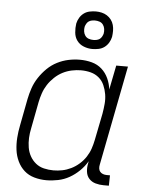

<svg xmlns="http://www.w3.org/2000/svg" viewBox="-54 -809 659 865"><g transform="rotate(5 275.0 -376.5)"><path d="M188 12Q160 12 133.5 4.5Q107 -3 88 -20Q69 -37 57.5 -61Q46 -85 42.5 -112Q39 -139 41 -167.5Q43 -196 49 -225L72 -345Q77 -370 85.5 -395Q94 -420 109.5 -443.5Q125 -467 145 -486.5Q165 -506 189.5 -518.5Q214 -531 240 -536.5Q266 -542 292 -542Q320 -542 346 -535Q372 -528 391 -511Q410 -494 421 -470Q432 -446 435 -420L457 -530H510L422 -79Q420 -70 421 -61.5Q422 -53 427 -47Q432 -41 440 -38Q448 -35 457 -35H472L471 12H447Q428 12 410.5 7Q393 2 381.5 -10.5Q370 -23 367.5 -41.5Q365 -60 369 -79L371 -90Q357 -66 336.5 -46Q316 -26 292 -12.5Q268 1 241 6.5Q214 12 188 12ZM216 -35Q236 -35 256 -39Q276 -43 295.5 -52.5Q315 -62 332 -77Q349 -92 361 -110.5Q373 -129 379.5 -148.5Q386 -168 390 -188L414 -308Q418 -331 420 -353.5Q422 -376 418.5 -397Q415 -418 406.5 -437.5Q398 -457 382 -470.5Q366 -484 345 -489.5Q324 -495 301 -495Q281 -495 259.5 -490.5Q238 -486 218.5 -476Q199 -466 182 -450Q165 -434 153 -415.5Q141 -397 134 -376.5Q127 -356 123 -336L100 -216Q95 -193 94 -171Q93 -149 96.5 -128Q100 -107 110 -89Q120 -71 136 -58Q152 -45 173 -40Q194 -35 216 -35ZM343 -595Q323 -595 304 -602.5Q285 -610 273.5 -625.5Q262 -641 260 -662Q258 -683 261 -703Q264 -717 271.5 -729.5Q279 -742 290.5 -750.5Q302 -759 316.5 -762Q331 -765 345 -765Q358 -765 371 -762Q384 -759 395 -752Q406 -745 414 -734.5Q422 -724 425.5 -711Q429 -698 429 -684.5Q429 -671 427 -657Q424 -643 416.5 -630.5Q409 -618 397.5 -609.5Q386 -601 371.5 -598Q357 -595 343 -595ZM344 -636Q351 -636 358.5 -637.5Q366 -639 372 -643Q378 -647 382 -654Q386 -661 388 -668Q390 -679 388.5 -689.5Q387 -700 381 -708.5Q375 -717 365 -720.5Q355 -724 344 -724Q337 -724 329.5 -722.5Q322 -721 316 -717Q310 -713 306 -706Q302 -699 300 -692Q298 -681 299.5 -670.5Q301 -660 307 -651.5Q313 -643 323 -639.5Q333 -636 344 -636Z"/></g></svg>

Font: Lode Dark
Style: Italic
Weight: 400
Italic angle: -11°
Monospace: yes
Designer: Belleve Invis
Foundry: Belleve Invis
Version: Version 29.2.0; ttfautohint (v1.8.3)